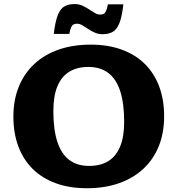

<svg xmlns="http://www.w3.org/2000/svg" viewBox="-20 -936 895 968"><path d="M437.5 -711Q524.5 -711 593.2 -686Q662 -661 709.8 -614Q757.5 -567 782.5 -500.2Q807.5 -433.5 807.5 -350Q807.5 -266 780.5 -199Q753.5 -132 702.2 -84.5Q651 -37 579.2 -12Q507.5 13 418 13Q330.5 13 261.8 -12Q193 -37 145.2 -84Q97.5 -131 72.5 -197.8Q47.5 -264.5 47.5 -348Q47.5 -432 74.8 -499Q102 -566 153 -613.5Q204 -661 276 -686Q348 -711 437.5 -711ZM429.5 -99.5Q486 -99.5 525.2 -123.2Q564.5 -147 585.2 -196.2Q606 -245.5 606 -321.5Q606 -415 586 -476.5Q566 -538 526 -568.2Q486 -598.5 425.5 -598.5Q369.5 -598.5 330 -574.8Q290.5 -551 269.8 -501.8Q249 -452.5 249 -376.5Q249 -283 269 -221.5Q289 -160 329 -129.8Q369 -99.5 429.5 -99.5ZM602 -914Q595 -852 582 -819.5Q569 -787 548.2 -775.2Q527.5 -763.5 497 -763.5Q476 -763.5 458 -771.5Q440 -779.5 424.5 -790Q409 -800.5 395.2 -808.5Q381.5 -816.5 368 -816.5Q357.5 -816.5 350.2 -812.5Q343 -808.5 338.2 -797.5Q333.5 -786.5 329.5 -765H251Q258.5 -827.5 271.5 -860Q284.5 -892.5 305.2 -904Q326 -915.5 356.5 -915.5Q377.5 -915.5 395.2 -907.5Q413 -899.5 428.8 -889Q444.5 -878.5 458.2 -870.5Q472 -862.5 485.5 -862.5Q496.5 -862.5 503.5 -866.5Q510.5 -870.5 515.2 -881.8Q520 -893 524 -914Z"/></svg>

Font: Newsreader 9pt
Style: Bold
Weight: 700
Designer: Hugues Gentile
Foundry: Production Type
Version: Version 1.003